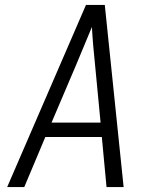

<svg xmlns="http://www.w3.org/2000/svg" viewBox="-20 -755 640 775"><path d="M9 0 327 -735H403L479 0H410L391 -202H163L78 0ZM386 -260 364 -490Q360 -529 356.5 -568Q353 -607 351 -646Q335 -607 318.5 -568Q302 -529 286 -490L188 -260Z"/></svg>

Font: Iosevka Aile Light
Style: Italic
Weight: 300
Italic angle: -9°
Designer: Belleve Invis
Foundry: Belleve Invis
Version: Version 31.1.0; ttfautohint (v1.8.4)